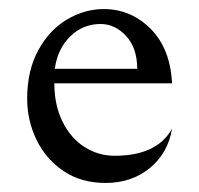

<svg xmlns="http://www.w3.org/2000/svg" viewBox="-20 -392 440 424"><path d="M40 -174Q40 -236 64.5 -281Q89 -326 128 -349Q167 -372 209 -372Q269 -372 312.5 -328.5Q356 -285 360 -208H100Q100 -160 118 -123.5Q136 -87 166.5 -67.5Q197 -48 233 -48Q327 -48 360 -108Q351 -54 311 -21Q271 12 213 12Q159 12 120 -14.5Q81 -41 60.5 -83.5Q40 -126 40 -174ZM101 -240H283Q283 -286 258.5 -312.5Q234 -339 202 -339Q163 -339 135 -311.5Q107 -284 101 -240Z"/></svg>

Font: BellefairVN
Style: Regular
Weight: 400
Designer: Nick Shinn, Liron Lavi Turkenic
Foundry: Shinntype
Version: Version 1.003